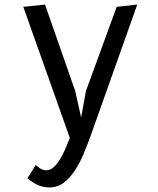

<svg xmlns="http://www.w3.org/2000/svg" viewBox="-20 -580 690 840"><path d="M356 -182 490.5 -550 580.5 -560 378.5 8.5Q363.5 50.5 346.2 92Q329 133.5 307.2 166.5Q285.5 199.5 258.2 219.8Q231 240 196 240Q168 240 144.5 229Q121 218 100 200L136.5 141.5Q139.5 144.5 144.2 148.5Q149 152.5 154.8 156.2Q160.5 160 167.2 162.5Q174 165 181 165Q199 165 213.8 152.2Q228.5 139.5 241.2 119Q254 98.5 264.8 73.5Q275.5 48.5 285.5 23.5L82 -550L177 -560L309 -182L335 -66Z"/></svg>

Font: B612 Mono
Style: Regular
Weight: 400
Version: Version 1.005